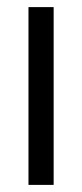

<svg xmlns="http://www.w3.org/2000/svg" viewBox="-20 -520 231 540"><path d="M60.1 0V-500H130.9V0Z"/></svg>

Font: LT Superior
Style: Regular
Weight: 400
Designer: Daniel Lyons
Foundry: LyonsType
Version: Version 1.000